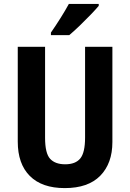

<svg xmlns="http://www.w3.org/2000/svg" viewBox="-20 -954 667 984"><path d="M556 -226Q556 -117 494 -53.5Q432 10 312 10Q195 10 133 -52Q71 -114 71 -228V-714H211V-248Q211 -168 237 -140Q263 -112 314 -112Q367 -112 391.5 -142Q416 -172 416 -249V-714H556ZM486 -924Q471 -906 444.5 -878.5Q418 -851 388.5 -822.5Q359 -794 335 -774H241V-787Q266 -823 290.5 -862Q315 -901 333 -934H486Z"/></svg>

Font: Noto Sans Malayalam Condensed
Style: Bold
Weight: 700
Width: 3
Designer: Jelle Bosma - Monotype Design Team
Foundry: Monotype Imaging Inc.
Version: Version 2.104; ttfautohint (v1.8.4.7-5d5b)